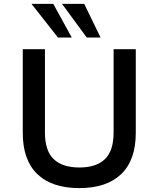

<svg xmlns="http://www.w3.org/2000/svg" viewBox="-20 -958 816 987"><path d="M388 9Q247 9 172 -63Q97 -135 97 -275V-705H211V-277Q211 -183 256 -140Q301 -97 388 -97Q475 -97 519.5 -140Q564 -183 564 -277V-705H678V-275Q678 -135 603 -63Q528 9 388 9ZM426 -765 299 -938H413L497 -765ZM278 -765 142 -938H254L349 -765Z"/></svg>

Font: Nunito Sans 6pt SemiBold
Style: Regular
Weight: 600
Version: Version 3.101;gftools[0.9.27]